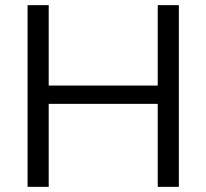

<svg xmlns="http://www.w3.org/2000/svg" viewBox="-20 -725 801 745"><path d="M87 0V-705H169V-393H592V-705H674V0H592V-322H169V0Z"/></svg>

Font: NunitoSans1
Style: Book
Weight: 400
Designer: Vernon Adams
Foundry: Vernon Adams
Version: Version 3.101;gftools[0.9.27]